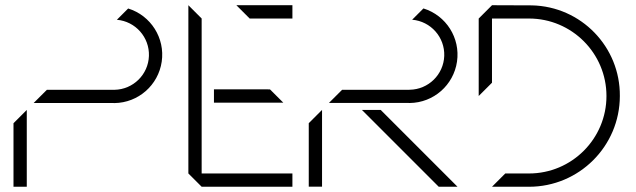

<svg xmlns="http://www.w3.org/2000/svg" viewBox="-20 -720 2450 740"><path d="M32 -0.3H83.2V-296.2L32 -245ZM474 -687.3 430.5 -643.8C502.2 -637.6 556.5 -576.3 554 -504.4C551.5 -432.4 493 -375.1 421.1 -373.9C420.3 -373.9 419.6 -373.8 418.8 -373.8H160.6L109.7 -323H416.2C417.9 -323 419.4 -322.8 421 -322.7C512.8 -323.8 590.1 -391.6 603.3 -482.4C616.5 -573.2 561.6 -660.2 473.9 -687.3Z M757.2 -648.7 706 -699.9V-51.5L757.2 -0.3H1107V-51.5H757.2ZM891 -699.9 942.2 -648.7H1107V-699.9ZM1020.7 -375.4H1012.6V-375.7H804.6V-324.3H1071.9Z M1170 -0.5H1221.2V-296.4L1170 -245.2ZM1559.1 -323C1650.9 -324 1728.2 -391.8 1741.4 -482.6C1754.6 -573.5 1699.7 -660.4 1612 -687.5L1568.5 -644C1640.3 -637.9 1694.7 -576.6 1692.2 -504.6C1689.7 -432.6 1631.1 -375.2 1559.1 -374.1C1558.3 -374.1 1557.6 -374 1556.9 -374H1298.6L1247.7 -323.2H1554.3C1555.9 -323.2 1557.5 -323 1559.1 -323ZM1447.2 -296.4H1374.8L1670.9 -0.3H1743.3Z M1876.2 -699.9V-699.8L1825 -648.6V-350L1876.2 -401.2V-648.6H2005.3L2011.3 -648.5C2014.3 -648.6 2016.3 -648.6 2018.8 -648.6C2183.7 -648.6 2317.4 -514.9 2317.4 -350C2317.4 -185.1 2183.7 -51.4 2018.8 -51.4H1927.4L1876.2 -0.2H2018.8C2212 -0.1 2368.8 -156.6 2369 -349.8C2370.7 -539.5 2219.6 -695.3 2030 -699.3Z"/></svg>

Font: Expanse
Style: Expanse
Weight: 400
Designer: Ryan Lin
Version: Version 1.0